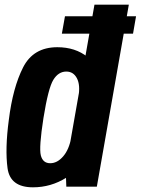

<svg xmlns="http://www.w3.org/2000/svg" viewBox="-20 -805 607 828"><path d="M246.8 -659.9H553.7L566.7 -734.9H260.2ZM266 0H397.6L535.6 -785H387.4L263.1 -78.6ZM122.2 2.8Q199.6 2.8 266.1 -38.8Q332.7 -80.3 345.4 -150.1L287.2 -212Q278 -160.3 252.5 -130.7Q227 -101.1 196.6 -101.1Q164.5 -101.1 156 -135.2Q147.6 -169.2 167.4 -296Q188.1 -425.5 210.1 -460.9Q232 -496.4 266 -496.4Q296.7 -496.4 311.8 -467.3Q326.9 -438.2 318.2 -387.6L397 -447.4Q409.8 -517.3 357.3 -559.3Q304.8 -601.4 227.2 -601.4Q123.6 -601.4 79.4 -514Q35.1 -426.5 18 -287.6Q1.3 -162.6 12.5 -79.9Q23.7 2.8 122.2 2.8Z"/></svg>

Font: Anybody Thin Condensed
Style: Italic
Weight: 100
Width: 3
Italic angle: -10°
Version: Version 1.113;gftools[0.9.25]